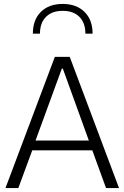

<svg xmlns="http://www.w3.org/2000/svg" viewBox="-20 -956 632 976"><path d="M298.8 -936Q368.7 -936 409.7 -895.5Q450.7 -855 450.7 -784.7H414.1Q414.1 -839.4 383.8 -870.1Q353.5 -900.9 298.8 -900.9Q244.1 -900.9 213.6 -870.1Q183.1 -839.4 183.1 -784.7H147Q147 -855 187.7 -895.5Q228.5 -936 298.8 -936ZM144 -191.9 73.2 0H7.8L258.8 -667H334.5L585 0H519L449.2 -191.9ZM294.4 -607.4 160.6 -241.7H431.6L299.3 -607.4Z"/></svg>

Font: Estedad-FD Light
Style: Regular
Weight: 300
Designer: Amin Abedi
Version: Version 7.3